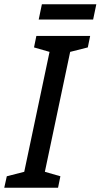

<svg xmlns="http://www.w3.org/2000/svg" viewBox="-61 -883 473 903"><path d="M-41 0 -29 -54 53 -75 172 -639 99 -660 110 -714H363L352 -660L269 -639L150 -75L223 -54L212 0ZM121 -791 136 -863H392L377 -791Z"/></svg>

Font: Noto Sans Condensed Medium
Style: Italic
Weight: 500
Width: 3
Italic angle: -12°
Designer: Monotype Design Team
Foundry: Monotype Imaging Inc.
Version: Version 2.013; ttfautohint (v1.8.4.7-5d5b)